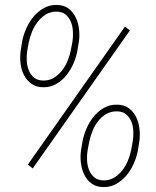

<svg xmlns="http://www.w3.org/2000/svg" viewBox="-20 -741 627 771"><path d="M68.8 -574.2Q73.7 -599.6 85 -625.5Q96.2 -651.4 113.5 -672.6Q130.9 -693.8 154.3 -707.5Q177.7 -721.2 206.5 -721.2Q235.8 -721.2 254.6 -707Q273.4 -692.9 283.9 -671.4Q294.4 -649.9 297.4 -623.8Q300.3 -597.7 296.9 -574.2L290.5 -536.6Q286.1 -511.7 274.9 -485.8Q263.7 -460 246.6 -438.7Q229.5 -417.5 206.3 -404.1Q183.1 -390.6 154.8 -390.6Q125.5 -390.6 106.2 -404.5Q86.9 -418.5 76.2 -439.7Q65.4 -460.9 62.5 -486.8Q59.6 -512.7 63 -536.6ZM89.4 -536.6Q86.4 -518.1 87.4 -497.3Q88.4 -476.6 95.5 -458.7Q102.5 -440.9 116.9 -429.2Q131.3 -417.5 154.8 -417.5Q178.2 -417.5 196.5 -428.7Q214.8 -439.9 228.5 -457.3Q242.2 -474.6 251 -495.6Q259.8 -516.6 263.7 -536.6L271 -574.2Q273.9 -592.3 272.9 -613.3Q272 -634.3 265.1 -652.1Q258.3 -669.9 244.1 -682.1Q230 -694.3 206.5 -694.3Q183.1 -694.3 164.6 -683.1Q146 -671.9 132.1 -654.3Q118.2 -636.7 109.4 -615.5Q100.6 -594.2 96.2 -574.2ZM311.5 -174.3Q316.4 -199.2 327.6 -225.3Q338.9 -251.5 356 -272.5Q373 -293.5 396.2 -307.1Q419.4 -320.8 448.2 -320.8Q477.5 -320.8 496.6 -306.9Q515.6 -293 526.4 -271.5Q537.1 -250 540 -224.1Q543 -198.2 539.6 -174.3L533.7 -136.2Q528.8 -111.3 517.6 -85.2Q506.3 -59.1 489 -38.1Q471.7 -17.1 448.5 -3.4Q425.3 10.3 396.5 10.3Q367.7 10.3 348.4 -3.7Q329.1 -17.6 318.6 -39.1Q308.1 -60.5 304.9 -86.4Q301.8 -112.3 305.2 -136.2ZM331.5 -136.2Q328.6 -117.7 329.6 -96.9Q330.6 -76.2 337.6 -58.3Q344.7 -40.5 358.9 -28.6Q373 -16.6 396.5 -16.6Q419.9 -16.6 438.5 -27.8Q457 -39.1 470.7 -56.4Q484.4 -73.7 493.2 -95Q502 -116.2 506.3 -136.2L513.2 -174.3Q516.1 -192.9 515.4 -213.9Q514.6 -234.9 507.6 -252.4Q500.5 -270 486.3 -282Q472.2 -293.9 448.2 -293.9Q424.8 -293.9 406.2 -283Q387.7 -272 374 -254.6Q360.4 -237.3 351.8 -216.1Q343.3 -194.8 338.9 -174.3ZM111.3 -64.5 91.8 -80.1 481.9 -634.3 501.5 -618.7Z"/></svg>

Font: TypoPRO Roboto Mono
Style: Italic
Weight: 250
Designer: Google
Version: Version 2.000986; 2015; ttfautohint (v1.3)